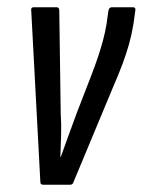

<svg xmlns="http://www.w3.org/2000/svg" viewBox="-20 -508 392 528"><path d="M99 0Q91 0 91 -7L66 -477Q64 -488 72 -488H136Q143 -488 143 -479L147 -195Q149 -166 148 -136Q147 -106 146 -76H147Q158 -107 169 -137Q180 -167 191 -197L232 -303Q242 -329 249.5 -351.5Q257 -374 263 -396Q269 -418 273 -442L278 -478Q280 -488 287 -488H346Q354 -488 352 -478L347 -442Q342 -412 334.5 -385.5Q327 -359 316.5 -331Q306 -303 292 -271L182 -7Q180 0 173 0Z"/></svg>

Font: Sofia Sans Extra Condensed Medium
Style: Italic
Weight: 500
Italic angle: -9°
Version: Version 4.100